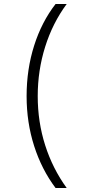

<svg xmlns="http://www.w3.org/2000/svg" viewBox="-20 -812 437 967"><path d="M260 135Q190 42 152 -76.5Q114 -195 114 -328Q114 -463 152 -582.5Q190 -702 260 -792H316Q245 -696 207.5 -576.5Q170 -457 170 -328Q170 -198 207.5 -80.5Q245 37 316 135Z"/></svg>

Font: Noto Sans Bengali UI Light
Style: Regular
Weight: 300
Designer: Jelle Bosma - Monotype Design Team
Foundry: Monotype Imaging Inc.
Version: Version 2.003; ttfautohint (v1.8.4.7-5d5b)